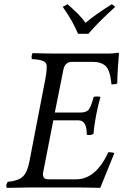

<svg xmlns="http://www.w3.org/2000/svg" viewBox="-20 -903 593 925"><path d="M244.1 -360.8H367.2Q397 -360.8 408.2 -376Q419.4 -391.1 431.2 -436Q435.1 -438 446.8 -438Q460 -438 463.9 -436Q438.5 -345.2 430.2 -257.8Q415 -249.5 397.9 -253.9V-259.8Q397.9 -290.5 387.7 -306.9Q377.4 -323.2 358.9 -323.2H236.8L187 -67.9Q187 -50.8 193.1 -44.9Q199.2 -39.1 216.8 -39.1H347.2Q441.4 -39.1 502 -169.9Q522.5 -169.9 530.8 -165Q527.8 -158.2 462.9 2Q460.4 2 439.5 1.5Q418.5 1 389.6 0.5Q360.8 0 340.8 0H134.8Q103 0 13.2 2Q5.9 -8.3 17.1 -26.9Q67.9 -31.7 89.6 -52Q111.3 -72.3 121.1 -122.1L198.2 -521Q205.1 -555.7 205.1 -585Q205.1 -601.1 188.2 -608.9Q171.4 -616.7 133.8 -618.2Q130.9 -626.5 132.8 -635.5Q134.8 -644.5 137.2 -647Q203.6 -645 251 -645H502.9Q525.9 -645 548.8 -648.9Q553.2 -648.9 553.2 -645Q551.8 -633.8 548.3 -581.5Q544.9 -529.3 544.9 -501Q535.2 -496.1 517.1 -496.1Q514.6 -519.5 511.7 -534.2Q508.8 -548.8 502.7 -563.7Q496.6 -578.6 487.3 -586.7Q478 -594.7 462.9 -599.9Q447.8 -605 426.8 -605H327.1Q294.4 -605 286.1 -570.8ZM405.8 -740.2H356Q331.5 -799.8 282.2 -870.1L305.2 -882.8Q335.4 -856.4 355 -836.9Q374.5 -817.4 392.1 -793Q439 -833 519 -882.8L535.2 -870.1Q451.7 -794.4 405.8 -740.2Z"/></svg>

Font: Common Serif
Style: Italic
Weight: 400
Italic angle: -12°
Designer: Philipp H. Poll, Khaled Hosny
Foundry: Stefan Peev, Context Ltd.
Version: Version 1.026